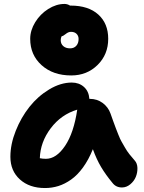

<svg xmlns="http://www.w3.org/2000/svg" viewBox="-20 -909 723 965"><path d="M337.9 -529.8Q246.6 -529.8 189.2 -581.3Q131.8 -632.8 131.8 -713.9Q131.8 -756.3 157 -797.4Q182.1 -838.4 222.4 -863.8Q262.7 -889.2 304.2 -889.2Q318.8 -889.2 332 -880.9H335Q424.3 -880.9 474.1 -835.9Q523.9 -791 523.9 -713.9Q523.9 -635.3 470.5 -582.5Q417 -529.8 337.9 -529.8ZM285.2 -707Q285.2 -688.5 298.1 -677.2Q311 -666 332 -666Q352.1 -666 363.5 -679Q375 -691.9 375 -712.9Q375 -729 364.7 -739Q354.5 -749 336.9 -749Q323.2 -749 310.1 -738Q296.9 -727.1 290 -727.1Q285.2 -718.8 285.2 -707ZM206.1 36.1Q127.9 36.1 80.1 -7.1Q32.2 -50.3 32.2 -121.1Q32.2 -184.1 59.1 -251.5Q85.9 -318.8 128.2 -372.1Q170.4 -425.3 227.5 -459.7Q284.7 -494.1 340.8 -494.1Q377 -494.1 401.6 -472.4Q426.3 -450.7 429.2 -412.1H431.2Q468.3 -412.1 496.1 -391.4Q523.9 -370.6 535.2 -338.9Q538.1 -330.1 548.6 -301.3Q559.1 -272.5 562.5 -263.7Q565.9 -254.9 575 -231.9Q584 -209 590.6 -197.8Q597.2 -186.5 607.7 -168Q618.2 -149.4 630.4 -134Q642.6 -118.7 657.2 -102.1Q669.9 -88.4 670.7 -64.9Q671.4 -41.5 662.6 -20Q653.8 1.5 634.8 17.3Q615.7 33.2 592.8 33.2Q562.5 33.2 544.9 9.8Q511.2 -30.8 488.3 -69.3Q465.3 -107.9 446.8 -159.2Q425.3 -106 397.2 -67.4Q369.1 -28.8 337.6 -6.6Q306.2 15.6 273.7 25.9Q241.2 36.1 206.1 36.1ZM210.9 -110.8Q263.2 -110.8 307.1 -176Q351.1 -241.2 368.2 -357.9Q287.1 -333.5 234.9 -264.2Q182.6 -194.8 180.2 -113.8Q193.4 -110.8 210.9 -110.8Z"/></svg>

Font: Shantell Sans Bouncy
Style: Bold
Weight: 700
Designer: Stephen Nixon, Anya Danilova, Shantell Martin
Foundry: Arrow Type
Version: Version 1.006;[9816181b4]